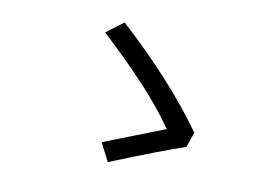

<svg xmlns="http://www.w3.org/2000/svg" viewBox="-65 -747 1131 786"><g transform="rotate(10 500.0 -353.5)"><path d="M731 -183Q640 -153 425 -66L386 -142L639 -241Q544 -382 322 -587L394 -641Q618 -436 753 -246Z"/></g></svg>

Font: 思源黑体R
Style: Regular
Weight: 400
Designer: Ryoko NISHIZUKA  (kana & ideographs); Paul D. Hunt (Latin, Greek & Cyrillic); Wenlong ZHANG  (bopomofo); Sandoll Communi
Foundry: Adobe Systems Incorporated
Version: Version 1.00 June 24, 2014, initial release